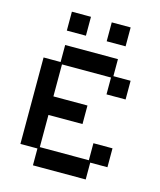

<svg xmlns="http://www.w3.org/2000/svg" viewBox="-120 -892 827 991"><g transform="rotate(15 293.0 -397.0)"><path d="M151 12V-78H60V-540H151V-631H433V-540H525V-440H423V-530H161V-359H343V-260H161V-88H423V-179H525V-78H433V12ZM140 -705V-806H242V-705ZM353 -705V-806H454V-705Z"/></g></svg>

Font: Pixelify Sans
Style: Regular
Weight: 400
Designer: Stefie Justprince
Foundry: Typecalism Foundryline
Version: Version 1.000;February 13, 2025;FontCreator 15.0.0.3015 64-b